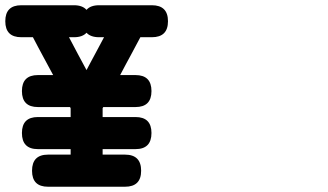

<svg xmlns="http://www.w3.org/2000/svg" viewBox="-30 -667 1254 733"><path d="M114.7 -97.7Q53.7 -97.7 53.7 -159.2Q53.7 -220.2 114.7 -220.2H239.7V-253.4Q239.3 -253.9 238.8 -255.6Q238.3 -257.3 237.3 -258.3H114.7Q53.7 -258.3 53.7 -319.3Q53.7 -380.4 114.7 -380.4H172.9Q163.1 -398.9 153.6 -416.3Q144 -433.6 134.8 -451.2Q125.5 -468.8 115.7 -486.8Q106 -504.9 95.7 -524.9H51.3Q-9.8 -524.9 -9.8 -585.9Q-9.8 -647 51.3 -647H252.4Q284.7 -647 300.3 -629.4Q315.4 -647 348.6 -647H549.8Q611.3 -647 611.3 -585.9Q611.3 -524.9 549.8 -524.9H505.9Q494.6 -503.9 485.8 -487.3Q477.1 -470.7 468.5 -454.8Q460 -439 450.4 -421.4Q440.9 -403.8 428.7 -380.4H487.3Q548.3 -380.4 548.3 -319.3Q548.3 -258.3 487.3 -258.3H364.3Q363.8 -256.8 361.8 -253.9V-220.2H487.3Q548.3 -220.2 548.3 -159.2Q548.3 -97.7 487.3 -97.7H361.8V-76.7H447.3Q508.8 -76.7 508.8 -15.1Q508.8 45.9 447.3 45.9H153.3Q92.3 45.9 92.3 -15.1Q92.3 -76.7 153.3 -76.7H239.7V-97.7ZM348.6 -524.9Q315.9 -524.9 300.3 -542Q284.7 -524.9 252.4 -524.9H233.4Q250.5 -492.7 266.8 -461.7Q283.2 -430.7 300.3 -399.4Q309.1 -416 316.4 -429.9Q323.7 -443.8 331.5 -458Q339.4 -472.2 347.7 -488.3Q356 -504.4 367.2 -524.9Z"/></svg>

Font: Erica Type
Style: Bold Italic
Weight: 700
Monospace: yes
Designer: Peter Wiegel
Foundry: Peter Wiegel
Version: Version 1.000 2010 initial release